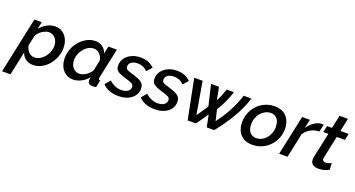

<svg xmlns="http://www.w3.org/2000/svg" viewBox="-97 -1426 4386 2369"><g transform="rotate(20 2096.0 -241.0)"><path d="M111 -523H208L188 -429Q227 -476 278.5 -504Q330 -532 386 -532Q443 -532 484 -502.5Q525 -473 547 -424Q569 -375 569 -315Q569 -252 546 -193.5Q523 -135 483.5 -89Q444 -43 392.5 -16.5Q341 10 284 10Q225 10 186 -20Q147 -50 131 -98L65 213H-45ZM268 -84Q306 -84 339.5 -102.5Q373 -121 398.5 -151.5Q424 -182 439 -220.5Q454 -259 454 -298Q454 -337 439.5 -368.5Q425 -400 398.5 -419Q372 -438 336 -438Q316 -438 293.5 -430Q271 -422 249 -408Q227 -394 209.5 -375Q192 -356 182 -335L152 -198Q159 -166 174.5 -140.5Q190 -115 214.5 -99.5Q239 -84 268 -84Z M811 10Q753 10 711 -19Q669 -48 647 -97Q625 -146 625 -206Q625 -270 648 -328.5Q671 -387 711.5 -432.5Q752 -478 804 -505Q856 -532 913 -532Q970 -532 1009 -501Q1048 -470 1063 -424L1084 -522H1195L1111 -130Q1110 -125 1109.5 -121.5Q1109 -118 1109 -115Q1109 -95 1132 -94L1112 0Q1098 2 1087 3.5Q1076 5 1067 5Q1036 5 1019 -8.5Q1002 -22 1002 -47Q1002 -52 1002.5 -59Q1003 -66 1004.5 -75Q1006 -84 1009 -95Q970 -45 916.5 -17.5Q863 10 811 10ZM859 -84Q879 -84 901.5 -92Q924 -100 945.5 -114Q967 -128 985 -147Q1003 -166 1014 -188L1042 -325Q1038 -357 1021 -382.5Q1004 -408 979.5 -423Q955 -438 927 -438Q889 -438 855.5 -419.5Q822 -401 796.5 -370Q771 -339 756 -301Q741 -263 741 -224Q741 -184 755.5 -153Q770 -122 796.5 -103Q823 -84 859 -84Z M1404 10Q1341 10 1286 -10Q1231 -30 1196 -69L1255 -139Q1291 -106 1331.5 -89Q1372 -72 1416 -72Q1450 -72 1475.5 -82Q1501 -92 1515 -110Q1529 -128 1529 -152Q1529 -183 1503 -196Q1477 -209 1424 -224Q1373 -240 1340 -254Q1307 -268 1291.5 -289Q1276 -310 1276 -345Q1276 -400 1306.5 -442Q1337 -484 1389 -508Q1441 -532 1506 -532Q1565 -532 1609.5 -514Q1654 -496 1685 -462L1624 -396Q1596 -425 1565.5 -438Q1535 -451 1497 -451Q1464 -451 1438.5 -442Q1413 -433 1398.5 -415Q1384 -397 1384 -371Q1384 -344 1404 -332Q1424 -320 1475 -306Q1529 -291 1566 -274Q1603 -257 1621.5 -233Q1640 -209 1640 -170Q1640 -119 1611 -78Q1582 -37 1529 -13.5Q1476 10 1404 10Z M1881 10Q1818 10 1763 -10Q1708 -30 1673 -69L1732 -139Q1768 -106 1808.5 -89Q1849 -72 1893 -72Q1927 -72 1952.5 -82Q1978 -92 1992 -110Q2006 -128 2006 -152Q2006 -183 1980 -196Q1954 -209 1901 -224Q1850 -240 1817 -254Q1784 -268 1768.5 -289Q1753 -310 1753 -345Q1753 -400 1783.5 -442Q1814 -484 1866 -508Q1918 -532 1983 -532Q2042 -532 2086.5 -514Q2131 -496 2162 -462L2101 -396Q2073 -425 2042.5 -438Q2012 -451 1974 -451Q1941 -451 1915.5 -442Q1890 -433 1875.5 -415Q1861 -397 1861 -371Q1861 -344 1881 -332Q1901 -320 1952 -306Q2006 -291 2043 -274Q2080 -257 2098.5 -233Q2117 -209 2117 -170Q2117 -119 2088 -78Q2059 -37 2006 -13.5Q1953 10 1881 10Z M2210 -523H2320L2393 -98Q2421 -136 2446.5 -174.5Q2472 -213 2495 -251L2431 -523H2535L2568 -357Q2589 -398 2606 -440Q2623 -482 2636 -523H2732Q2710 -453 2679 -386.5Q2648 -320 2607 -254L2641 -109Q2673 -152 2700.5 -193.5Q2728 -235 2751 -275.5Q2774 -316 2793.5 -356.5Q2813 -397 2829.5 -438Q2846 -479 2859 -523H2961Q2921 -393 2844.5 -262Q2768 -131 2663 0H2565L2532 -158Q2506 -119 2478.5 -79.5Q2451 -40 2422 0H2314Z M3164 10Q3092 10 3044.5 -20Q2997 -50 2974.5 -100.5Q2952 -151 2952 -211Q2952 -276 2975.5 -334Q2999 -392 3042 -437Q3085 -482 3142 -507Q3199 -532 3265 -532Q3338 -532 3385.5 -502Q3433 -472 3456 -422Q3479 -372 3479 -311Q3479 -246 3455.5 -188Q3432 -130 3389 -85.5Q3346 -41 3288.5 -15.5Q3231 10 3164 10ZM3182 -84Q3217 -84 3250 -99.5Q3283 -115 3308.5 -144Q3334 -173 3349 -211.5Q3364 -250 3364 -296Q3364 -338 3351 -369.5Q3338 -401 3312 -419.5Q3286 -438 3248 -438Q3213 -438 3180.5 -422Q3148 -406 3122 -377Q3096 -348 3081 -309Q3066 -270 3066 -225Q3066 -184 3079 -152Q3092 -120 3118.5 -102Q3145 -84 3182 -84Z M3627 -523H3729L3703 -406Q3741 -460 3789 -493Q3837 -526 3884 -526Q3894 -526 3900 -525.5Q3906 -525 3910 -524L3889 -428Q3830 -427 3777 -399Q3724 -371 3693 -320L3625 0H3515Z M3928 -78Q3928 -86 3929 -94Q3930 -102 3932 -111L4002 -438H3935L3954 -523H4019L4056 -695H4166L4129 -523H4237L4219 -438H4112L4050 -146Q4049 -142 4048.5 -138.5Q4048 -135 4048 -131Q4048 -111 4059.5 -102Q4071 -93 4089 -93Q4104 -93 4118.5 -97Q4133 -101 4145 -105.5Q4157 -110 4165 -114L4169 -27Q4154 -18 4131.5 -9.5Q4109 -1 4083 3.5Q4057 8 4029 8Q3986 8 3957 -12.5Q3928 -33 3928 -78Z"/></g></svg>

Font: Raleway Thin SemiBold
Style: Italic
Weight: 600
Italic angle: -12°
Version: Version 4.026